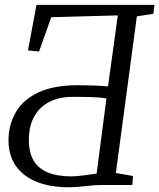

<svg xmlns="http://www.w3.org/2000/svg" viewBox="-20 -763 657 792"><path d="M265 9.5Q146.5 9.5 80.8 -41.5Q15 -92.5 15 -184.5Q15 -246 43.8 -297.8Q72.5 -349.5 135.8 -380.5Q199 -411.5 302.5 -411.5Q332 -411.5 367.8 -410.2Q403.5 -409 425.5 -406.5L466 -699.5L191.5 -692L141 -550.5L95.5 -555L130.5 -743H617L612.5 -706L544.5 -695.5L458 -49.5L528.5 -37L526 0H402.5Q371 0 332.5 4.8Q294 9.5 265 9.5ZM273.5 -35.5Q299 -35.5 328.2 -40Q357.5 -44.5 378.5 -47L419 -357Q403.5 -360 378 -361.5Q352.5 -363 325.8 -363.2Q299 -363.5 280.5 -363.5Q222.5 -363.5 181.8 -341.8Q141 -320 120 -280.2Q99 -240.5 99 -186Q99 -134.5 118.5 -101.2Q138 -68 176.8 -51.8Q215.5 -35.5 273.5 -35.5Z"/></svg>

Font: Merriweather 36pt Light
Style: Italic
Weight: 300
Italic angle: -7.8°
Version: Version 2.101